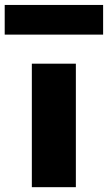

<svg xmlns="http://www.w3.org/2000/svg" viewBox="-48 -776 448 796"><path d="M84 0V-512H266.5V0ZM-28.5 -632.5V-755.5H379.5V-632.5Z"/></svg>

Font: Spartan Thin ExtraBold
Style: Regular
Weight: 800
Version: Version 1.004